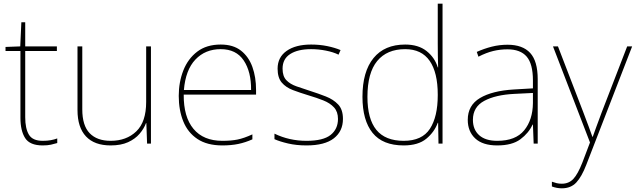

<svg xmlns="http://www.w3.org/2000/svg" viewBox="-20 -780 3454 1043"><path d="M212 -15Q237 -15 256 -18.5Q275 -22 291 -28V-3Q275 2 256.5 6Q238 10 212 10Q142 10 116.5 -30Q91 -70 91 -140V-503H10V-525L90 -528L96 -659H117V-528H289V-503H117V-143Q117 -82 137 -48.5Q157 -15 212 -15Z M800 -528V0H779L775 -111H773Q762 -81 738 -53Q714 -25 675.5 -7.5Q637 10 581 10Q493 10 447 -39Q401 -88 401 -182V-528H427V-186Q427 -98 467 -56.5Q507 -15 581 -15Q667 -15 720.5 -66.5Q774 -118 774 -226V-528Z M1179 -538Q1247 -538 1289 -505Q1331 -472 1351 -416.5Q1371 -361 1371 -291V-266H978Q977 -145 1031 -80Q1085 -15 1188 -15Q1236 -15 1270.5 -22Q1305 -29 1351 -50V-23Q1313 -6 1274.5 2Q1236 10 1188 10Q1105 10 1052.5 -25Q1000 -60 975.5 -121Q951 -182 951 -259Q951 -334 976 -397.5Q1001 -461 1051.5 -499.5Q1102 -538 1179 -538ZM1179 -513Q1095 -513 1041.5 -456.5Q988 -400 979 -291H1344Q1345 -390 1304 -451.5Q1263 -513 1179 -513Z M1843 -134Q1843 -67 1793.5 -28.5Q1744 10 1645 10Q1590 10 1545 -0.5Q1500 -11 1471 -24V-54Q1551 -15 1645 -15Q1736 -15 1776 -47Q1816 -79 1816 -134Q1816 -173 1794.5 -196.5Q1773 -220 1736.5 -234.5Q1700 -249 1656 -262Q1610 -276 1571.5 -290.5Q1533 -305 1510.5 -331.5Q1488 -358 1488 -407Q1488 -469 1537 -503.5Q1586 -538 1670 -538Q1717 -538 1758 -529.5Q1799 -521 1830 -508L1819 -483Q1791 -497 1750.5 -505Q1710 -513 1670 -513Q1598 -513 1556.5 -486.5Q1515 -460 1515 -407Q1515 -366 1535.5 -344.5Q1556 -323 1590.5 -311Q1625 -299 1665 -286Q1709 -272 1750 -256Q1791 -240 1817 -212.5Q1843 -185 1843 -134Z M2173 10Q2059 10 2004 -58Q1949 -126 1949 -254Q1949 -391 2009 -464.5Q2069 -538 2181 -538Q2253 -538 2297.5 -502.5Q2342 -467 2358 -414H2360Q2359 -448 2358.5 -480Q2358 -512 2358 -543V-760H2384V0H2362L2360 -113H2358Q2340 -63 2296 -26.5Q2252 10 2173 10ZM2173 -15Q2273 -15 2315.5 -80.5Q2358 -146 2358 -263V-266Q2358 -386 2314 -449.5Q2270 -513 2181 -513Q2082 -513 2029 -448.5Q1976 -384 1976 -254Q1976 -134 2024.5 -74.5Q2073 -15 2173 -15Z M2737 -537Q2819 -537 2860 -492.5Q2901 -448 2901 -350V0H2879L2875 -103H2873Q2852 -57 2807 -23.5Q2762 10 2681 10Q2602 10 2561.5 -28Q2521 -66 2521 -129Q2521 -208 2587.5 -247.5Q2654 -287 2772 -294L2875 -300V-343Q2875 -433 2841 -472.5Q2807 -512 2737 -512Q2697 -512 2659.5 -503Q2622 -494 2579 -472L2570 -498Q2610 -516 2651.5 -526.5Q2693 -537 2737 -537ZM2774 -270Q2672 -265 2610.5 -232Q2549 -199 2549 -129Q2549 -76 2583 -45.5Q2617 -15 2681 -15Q2781 -15 2827.5 -72Q2874 -129 2875 -220V-275Z M2984 -528H3011L3148 -172Q3166 -124 3178.5 -91Q3191 -58 3198 -37H3200Q3208 -59 3219.5 -91Q3231 -123 3248 -168L3387 -528H3414L3165 115Q3140 180 3110.5 211.5Q3081 243 3032 243Q3005 243 2978 233V207Q2992 212 3004 215Q3016 218 3032 218Q3070 218 3094.5 192Q3119 166 3144 102L3185 -6Z"/></svg>

Font: Noto Sans Bengali Thin
Style: Regular
Weight: 100
Designer: Jelle Bosma - Monotype Design Team
Foundry: Monotype Imaging Inc.
Version: Version 2.003; ttfautohint (v1.8.4.7-5d5b)